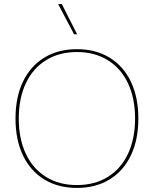

<svg xmlns="http://www.w3.org/2000/svg" viewBox="-20 -911 754 941"><path d="M658 -330Q658 -226 621.5 -149.5Q585 -73 517 -31.5Q449 10 357 10Q265 10 197 -31.5Q129 -73 92.5 -149.5Q56 -226 56 -330Q56 -434 92.5 -510.5Q129 -587 197 -628.5Q265 -670 357 -670Q449 -670 517 -628.5Q585 -587 621.5 -510.5Q658 -434 658 -330ZM72 -330Q72 -231 106.5 -157.5Q141 -84 205.5 -44Q270 -4 357 -4Q444 -4 508.5 -44Q573 -84 607.5 -157.5Q642 -231 642 -330Q642 -429 607.5 -502.5Q573 -576 508.5 -616Q444 -656 357 -656Q270 -656 205.5 -616Q141 -576 106.5 -502.5Q72 -429 72 -330ZM358 -743H343L265 -891H283Z"/></svg>

Font: Work Sans Thin
Style: Regular
Weight: 260
Designer: Wei Huang
Foundry: Wei Huang
Version: Version 1.500